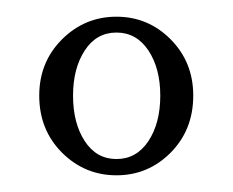

<svg xmlns="http://www.w3.org/2000/svg" viewBox="-20 -780 279 230"><path d="M119.5 -570Q81.5 -570 54.2 -597.2Q27 -624.5 27 -665.5Q27 -705.5 54.2 -732.8Q81.5 -760 119.5 -760Q157.5 -760 184.5 -732.8Q211.5 -705.5 211.5 -665.5Q211.5 -624.5 184.5 -597.2Q157.5 -570 119.5 -570ZM119.5 -589.5Q143.5 -589.5 157.8 -611Q172 -632.5 172 -665.5Q172 -698 157.8 -719.5Q143.5 -741 119.5 -741Q95.5 -741 81.5 -719.5Q67.5 -698 67.5 -665.5Q67.5 -632.5 81.5 -611Q95.5 -589.5 119.5 -589.5Z"/></svg>

Font: Imbue 50pt Light
Style: Regular
Weight: 300
Designer: Tyler Finck
Foundry: Etcetera Type Company
Version: Version 1.102; ttfautohint (v1.8.3)